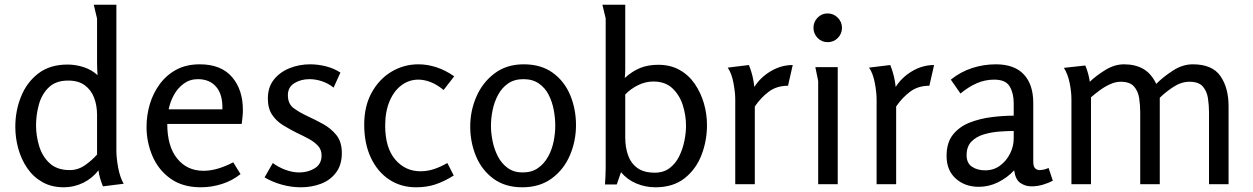

<svg xmlns="http://www.w3.org/2000/svg" viewBox="-20 -782 5317 815"><path d="M267 -508Q301 -508 335 -497Q369 -486 394 -463Q393 -477 392.5 -490.5Q392 -504 392 -517V-703L378 -762H474V-143Q474 -112 481.5 -71Q489 -30 505 -2L417 9Q410 -8 405 -25Q400 -42 398 -59Q372 -25 333 -6Q294 13 251 13Q199 13 160 -9Q121 -31 95.5 -68.5Q70 -106 57.5 -151.5Q45 -197 45 -244Q45 -312 69.5 -372.5Q94 -433 143 -470.5Q192 -508 267 -508ZM269 -440Q217 -440 187 -411Q157 -382 145 -338Q133 -294 133 -250Q133 -205 146.5 -161Q160 -117 191.5 -88.5Q223 -60 276 -60Q311 -60 340.5 -80.5Q370 -101 392 -126V-294Q392 -334 379.5 -367Q367 -400 340 -420Q313 -440 269 -440Z M828 -509Q918 -509 964.5 -455.5Q1011 -402 1011 -315Q1011 -301 1009.5 -286.5Q1008 -272 1006 -256H690Q690 -161 732 -109Q774 -57 844 -57Q901 -57 970 -93L1001 -43Q966 -15 922 -1Q878 13 833 13Q755 13 703.5 -24Q652 -61 627 -120Q602 -179 602 -243Q602 -293 616 -340Q630 -387 658.5 -425.5Q687 -464 729 -486.5Q771 -509 828 -509ZM820 -446Q786 -446 760 -427Q734 -408 718 -378.5Q702 -349 696 -318H924Q926 -380 898 -413Q870 -446 820 -446Z M1296 -509Q1330 -509 1363.5 -500.5Q1397 -492 1425 -474L1396 -410Q1374 -428 1347 -437Q1320 -446 1294 -446Q1257 -446 1229.5 -429Q1202 -412 1202 -378Q1202 -341 1226.5 -323Q1251 -305 1285 -289Q1318 -274 1351.5 -255.5Q1385 -237 1408 -208.5Q1431 -180 1431 -132Q1431 -82 1406.5 -49.5Q1382 -17 1342.5 -2Q1303 13 1257 13Q1217 13 1177 2Q1137 -9 1103 -29L1138 -90Q1162 -72 1192 -61Q1222 -50 1250 -50Q1288 -50 1316.5 -68Q1345 -86 1345 -122Q1345 -147 1329.5 -163.5Q1314 -180 1290 -193Q1266 -206 1240 -218Q1210 -233 1181.5 -250.5Q1153 -268 1135 -295Q1117 -322 1117 -364Q1117 -412 1142.5 -444Q1168 -476 1209 -492.5Q1250 -509 1296 -509Z M1756 -509Q1794 -509 1832.5 -496.5Q1871 -484 1908 -458L1863 -400Q1835 -423 1808 -433.5Q1781 -444 1756 -444Q1716 -444 1684 -420Q1652 -396 1633.5 -352Q1615 -308 1615 -249Q1615 -155 1657.5 -105Q1700 -55 1765 -55Q1794 -55 1821.5 -64Q1849 -73 1879 -90L1906 -37Q1866 -12 1829 0.5Q1792 13 1746 13Q1682 13 1632.5 -19.5Q1583 -52 1554.5 -112Q1526 -172 1526 -253Q1526 -331 1557.5 -388.5Q1589 -446 1641.5 -477.5Q1694 -509 1756 -509Z M2197 13Q2124 13 2074.5 -23.5Q2025 -60 2000.5 -119Q1976 -178 1976 -245Q1976 -312 2002.5 -372.5Q2029 -433 2080 -471Q2131 -509 2203 -509Q2277 -509 2326.5 -473Q2376 -437 2400.5 -378Q2425 -319 2425 -251Q2425 -183 2399 -122.5Q2373 -62 2322 -24.5Q2271 13 2197 13ZM2198 -50Q2237 -50 2263.5 -68.5Q2290 -87 2306.5 -117Q2323 -147 2330 -181.5Q2337 -216 2337 -248Q2337 -281 2330.5 -315.5Q2324 -350 2309 -379.5Q2294 -409 2267.5 -427.5Q2241 -446 2202 -446Q2163 -446 2136.5 -427.5Q2110 -409 2094 -379Q2078 -349 2071 -314.5Q2064 -280 2064 -248Q2064 -217 2071 -182.5Q2078 -148 2093.5 -118Q2109 -88 2135 -69Q2161 -50 2198 -50Z M2774 -507Q2826 -507 2865 -485Q2904 -463 2929.5 -425.5Q2955 -388 2968 -343Q2981 -298 2981 -251Q2981 -184 2957.5 -123.5Q2934 -63 2885.5 -25Q2837 13 2762 13Q2720 13 2681.5 -3Q2643 -19 2616 -51L2598 1H2548Q2549 -16 2550 -33.5Q2551 -51 2551 -68V-704L2537 -762H2634V-486Q2634 -477 2633.5 -468.5Q2633 -460 2632 -451Q2664 -480 2697.5 -493.5Q2731 -507 2774 -507ZM2753 -436Q2720 -436 2688.5 -420.5Q2657 -405 2634 -381V-199Q2634 -157 2646 -123Q2658 -89 2685.5 -69Q2713 -49 2759 -49Q2797 -49 2822.5 -68.5Q2848 -88 2863 -118.5Q2878 -149 2885 -183.5Q2892 -218 2892 -248Q2892 -292 2878.5 -335Q2865 -378 2834.5 -407Q2804 -436 2753 -436Z M3159 -506Q3177 -462 3182 -413Q3208 -454 3252 -480Q3296 -506 3345 -506L3325 -418Q3277 -418 3243.5 -393Q3210 -368 3184 -330V0H3101V-360Q3101 -389 3093.5 -429.5Q3086 -470 3069 -495Z M3554 -664Q3554 -639 3536.5 -621Q3519 -603 3493 -603Q3468 -603 3450.5 -621Q3433 -639 3433 -664Q3433 -689 3450.5 -707Q3468 -725 3493 -725Q3518 -725 3536 -707Q3554 -689 3554 -664ZM3536 -497V0H3453V-438L3441 -497Z M3759 -506Q3777 -462 3782 -413Q3808 -454 3852 -480Q3896 -506 3945 -506L3925 -418Q3877 -418 3843.5 -393Q3810 -368 3784 -330V0H3701V-360Q3701 -389 3693.5 -429.5Q3686 -470 3669 -495Z M4207 -509Q4286 -509 4326 -466Q4366 -423 4366 -345V-96Q4366 -75 4374 -67.5Q4382 -60 4393 -60Q4402 -60 4412 -62.5Q4422 -65 4431 -69L4449 -15Q4433 -6 4408.5 1.5Q4384 9 4358 9Q4332 9 4311 -5.5Q4290 -20 4285 -59Q4256 -28 4217 -8.5Q4178 11 4135 11Q4076 11 4037 -24Q3998 -59 3998 -120Q3998 -177 4025.5 -211Q4053 -245 4097 -262Q4141 -279 4190.5 -285Q4240 -291 4283 -291V-344Q4283 -386 4266 -415Q4249 -444 4200 -444Q4162 -444 4127 -429Q4092 -414 4057 -385L4016 -444Q4057 -477 4106 -493Q4155 -509 4207 -509ZM4283 -226Q4256 -226 4222 -223.5Q4188 -221 4156 -211.5Q4124 -202 4103.5 -181Q4083 -160 4083 -123Q4083 -90 4105.5 -74.5Q4128 -59 4162 -59Q4198 -59 4225 -79Q4252 -99 4267.5 -130Q4283 -161 4283 -194Z M4587 -504Q4601 -470 4606 -435Q4633 -461 4672 -485Q4711 -509 4751 -509Q4799 -509 4833 -489.5Q4867 -470 4888 -426Q4918 -456 4959 -482.5Q5000 -509 5043 -509Q5126 -509 5160.5 -459Q5195 -409 5195 -332V0H5112V-305Q5112 -335 5107.5 -365Q5103 -395 5085.5 -415Q5068 -435 5029 -435Q4994 -435 4960 -412.5Q4926 -390 4903 -367V0H4820V-305Q4820 -336 4815.5 -365.5Q4811 -395 4793.5 -415Q4776 -435 4737 -435Q4715 -435 4692 -424.5Q4669 -414 4648 -398.5Q4627 -383 4611 -369V0H4528V-361Q4528 -392 4520.5 -429.5Q4513 -467 4496 -494Z"/></svg>

Font: Rosario Light
Style: Regular
Weight: 300
Designer: Hector Gatti
Foundry: Omnibus Type
Version: Version 1.101; ttfautohint (v1.8.1.43-b0c9)